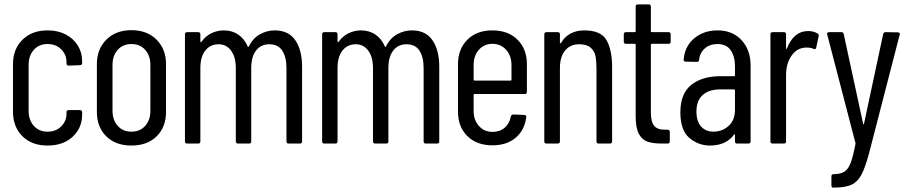

<svg xmlns="http://www.w3.org/2000/svg" viewBox="-20 -652 4129 872"><path d="M39 -145V-361Q39 -429 82 -471.5Q125 -514 196 -514Q243 -514 278.5 -495.5Q314 -477 333.5 -445Q353 -413 353 -375V-366Q353 -356 343 -356L292 -354Q282 -354 282 -364V-371Q282 -404 258 -428Q234 -452 196 -452Q157 -452 133.5 -425.5Q110 -399 110 -357V-149Q110 -107 133.5 -80.5Q157 -54 196 -54Q234 -54 258 -78Q282 -102 282 -135V-142Q282 -152 292 -152H343Q353 -152 353 -142V-131Q353 -71 310 -31Q267 9 196 9Q124 9 81.5 -33.5Q39 -76 39 -145Z M420 -144V-361Q420 -429 463 -472Q506 -515 577 -515Q648 -515 691 -472Q734 -429 734 -361V-144Q734 -75 691.5 -33Q649 9 577 9Q505 9 462.5 -33Q420 -75 420 -144ZM663 -149V-357Q663 -399 639.5 -425.5Q616 -452 577 -452Q538 -452 514.5 -425.5Q491 -399 491 -357V-149Q491 -107 514.5 -80.5Q538 -54 577 -54Q616 -54 639.5 -80.5Q663 -107 663 -149Z M820 -10V-496Q820 -506 830 -506H880Q890 -506 890 -496V-464Q890 -462 891.5 -461Q893 -460 895 -462Q913 -488 940 -501Q967 -514 996 -514Q1034 -514 1062 -495Q1090 -476 1105 -441Q1107 -436 1110 -441Q1128 -478 1160 -496Q1192 -514 1228 -514Q1290 -514 1321 -469.5Q1352 -425 1352 -348V-10Q1352 0 1342 0H1291Q1281 0 1281 -10V-342Q1281 -393 1262 -422Q1243 -451 1203 -451Q1165 -451 1143 -422.5Q1121 -394 1121 -343V-10Q1121 0 1111 0H1061Q1051 0 1051 -10V-342Q1051 -393 1029.5 -422Q1008 -451 973 -451Q935 -451 912.5 -422.5Q890 -394 890 -343V-10Q890 0 880 0H830Q820 0 820 -10Z M1443 -10V-496Q1443 -506 1453 -506H1503Q1513 -506 1513 -496V-464Q1513 -462 1514.5 -461Q1516 -460 1518 -462Q1536 -488 1563 -501Q1590 -514 1619 -514Q1657 -514 1685 -495Q1713 -476 1728 -441Q1730 -436 1733 -441Q1751 -478 1783 -496Q1815 -514 1851 -514Q1913 -514 1944 -469.5Q1975 -425 1975 -348V-10Q1975 0 1965 0H1914Q1904 0 1904 -10V-342Q1904 -393 1885 -422Q1866 -451 1826 -451Q1788 -451 1766 -422.5Q1744 -394 1744 -343V-10Q1744 0 1734 0H1684Q1674 0 1674 -10V-342Q1674 -393 1652.5 -422Q1631 -451 1596 -451Q1558 -451 1535.5 -422.5Q1513 -394 1513 -343V-10Q1513 0 1503 0H1453Q1443 0 1443 -10Z M2060 -145V-360Q2060 -429 2102.5 -471.5Q2145 -514 2216 -514Q2288 -514 2330.5 -471.5Q2373 -429 2373 -361V-235Q2373 -225 2363 -225H2135Q2131 -225 2131 -221V-149Q2131 -107 2155 -80Q2179 -53 2217 -53Q2250 -53 2272 -72Q2294 -91 2300 -123Q2303 -132 2311 -132L2361 -130Q2366 -130 2368.5 -127Q2371 -124 2370 -119Q2362 -60 2321.5 -26Q2281 8 2216 8Q2145 8 2102.5 -34Q2060 -76 2060 -145ZM2135 -286H2299Q2303 -286 2303 -290V-356Q2303 -399 2278.5 -426Q2254 -453 2216 -453Q2179 -453 2155 -426Q2131 -399 2131 -356V-290Q2131 -286 2135 -286Z M2452 -10V-496Q2452 -506 2462 -506H2513Q2523 -506 2523 -496V-459Q2523 -456 2524.5 -455.5Q2526 -455 2528 -457Q2545 -486 2572 -500Q2599 -514 2633 -514Q2710 -514 2735 -469Q2760 -424 2760 -348V-10Q2760 0 2750 0H2699Q2689 0 2689 -10V-339Q2689 -374 2684.5 -397Q2680 -420 2662.5 -435.5Q2645 -451 2610 -451Q2570 -451 2546.5 -422.5Q2523 -394 2523 -343V-10Q2523 0 2513 0H2462Q2452 0 2452 -10Z M2867 -124V-449Q2867 -453 2863 -453H2823Q2813 -453 2813 -463V-496Q2813 -506 2823 -506H2863Q2867 -506 2867 -510V-622Q2867 -632 2877 -632H2926Q2936 -632 2936 -622V-510Q2936 -506 2940 -506H3016Q3026 -506 3026 -496V-463Q3026 -453 3016 -453H2940Q2936 -453 2936 -449V-143Q2936 -97 2952 -79.5Q2968 -62 3002 -63H3012Q3022 -63 3022 -53V-10Q3022 0 3012 0H2987Q2946 0 2921 -8.5Q2896 -17 2881.5 -44Q2867 -71 2867 -124Z M3070 -142Q3070 -227 3119.5 -266.5Q3169 -306 3253 -306H3314Q3318 -306 3318 -310V-350Q3318 -396 3298.5 -424Q3279 -452 3239 -452Q3204 -452 3181.5 -432.5Q3159 -413 3155 -381Q3155 -371 3145 -371L3094 -372Q3089 -372 3086.5 -375Q3084 -378 3085 -382Q3090 -442 3133 -478Q3176 -514 3239 -514Q3307 -514 3348 -469.5Q3389 -425 3389 -354V-10Q3389 0 3379 0H3328Q3318 0 3318 -10V-39Q3318 -41 3316.5 -42Q3315 -43 3314 -41Q3278 9 3204 9Q3152 9 3111 -25.5Q3070 -60 3070 -142ZM3220 -54Q3260 -54 3289 -80Q3318 -106 3318 -154V-242Q3318 -246 3314 -246H3251Q3200 -246 3171.5 -220.5Q3143 -195 3143 -146Q3143 -100 3164.5 -77Q3186 -54 3220 -54Z M3479 -10V-496Q3479 -506 3489 -506H3540Q3550 -506 3550 -496V-433Q3550 -430 3551.5 -429.5Q3553 -429 3554 -432Q3585 -511 3650 -511Q3675 -511 3693 -500Q3700 -496 3698 -487L3687 -436Q3686 -431 3683 -429.5Q3680 -428 3675 -430Q3663 -436 3643 -436Q3601 -436 3575.5 -400Q3550 -364 3550 -310V-10Q3550 0 3540 0H3489Q3479 0 3479 -10Z M3756 190V149Q3756 139 3766 139Q3797 139 3814.5 128Q3832 117 3843 89Q3854 61 3865 3Q3866 2 3865.5 0.5Q3865 -1 3865 -3L3737 -495L3736 -498Q3736 -506 3746 -506H3801Q3811 -506 3812 -497L3900 -90Q3901 -87 3902 -87Q3903 -87 3904 -90L3991 -497Q3993 -506 4002 -506L4058 -505Q4063 -505 4065.5 -502Q4068 -499 4066 -494L3927 44Q3909 111 3891.5 143Q3874 175 3846 187.5Q3818 200 3767 200H3762Q3760 200 3758 197Q3756 194 3756 190Z"/></svg>

Font: Barlow Condensed
Style: Regular
Weight: 400
Width: 3
Designer: Jeremy Tribby
Foundry: Tribby Type
Version: Version 1.500